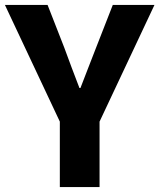

<svg xmlns="http://www.w3.org/2000/svg" viewBox="-28 -763 650 783"><path d="M216 0V-267L-8 -743H166L234 -569Q249 -528 264 -488Q279 -448 296 -404H300Q317 -448 332.5 -488Q348 -528 364 -569L432 -743H602L378 -267V0Z"/></svg>

Font: Noto Sans JP ExtraBold
Style: Regular
Weight: 800
Designer: Ryoko NISHIZUKA  (kana, bopomofo & ideographs); Paul D. Hunt (Latin, Greek & Cyrillic); Sandoll Communications , Soo-you
Foundry: Adobe
Version: Version 2.004-H2;hotconv 1.0.118;makeotfexe 2.5.65603